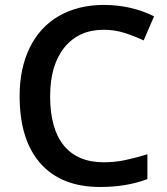

<svg xmlns="http://www.w3.org/2000/svg" viewBox="-20 -744 674 774"><path d="M397.9 -624Q297.4 -624 239.7 -552.7Q182.1 -481.4 182.1 -356Q182.1 -224.6 237.5 -157.2Q293 -89.8 397.9 -89.8Q443.4 -89.8 485.8 -98.9Q528.3 -107.9 574.2 -122.1V-22Q490.2 9.8 383.8 9.8Q227.1 9.8 143.1 -85.2Q59.1 -180.2 59.1 -356.9Q59.1 -468.3 99.9 -551.8Q140.6 -635.3 217.8 -679.7Q294.9 -724.1 398.9 -724.1Q508.3 -724.1 601.1 -678.2L559.1 -581.1Q522.9 -598.1 482.7 -611.1Q442.4 -624 397.9 -624Z"/></svg>

Font: f0_53748          
Style: Regular
Weight: 600
Foundry: Ascender Corporation
Version: Version 1.10